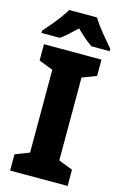

<svg xmlns="http://www.w3.org/2000/svg" viewBox="-138 -989 666 1048"><g transform="rotate(15 195.0 -465.0)"><path d="M357 0H32V-92L112 -123V-591L32 -622V-714H357V-622L277 -591V-123L357 -92ZM274 -930Q294 -896 327.5 -855Q361 -814 388 -783V-770H285Q263 -785 241 -804Q219 -823 195 -847Q170 -823 149 -804Q128 -785 107 -770H3V-783Q20 -802 42 -828Q64 -854 84.5 -881.5Q105 -909 117 -930Z"/></g></svg>

Font: Noto Sans Khmer UI SemiCondensed ExtraBold
Style: Regular
Weight: 800
Width: 4
Designer: Danh Hong and the Monotype Design Team
Foundry: Monotype Imaging Inc.
Version: Version 2.002; ttfautohint (v1.8.4.7-5d5b)